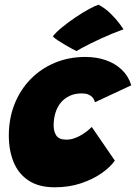

<svg xmlns="http://www.w3.org/2000/svg" viewBox="-20 -790 578 816"><path d="M468 -107.5Q449 -80 412 -54Q375 -28 324.2 -11Q273.5 6 212.5 6Q145 6 101.8 -22.5Q58.5 -51 38 -100.8Q17.5 -150.5 17.5 -214Q17.5 -286.5 41.8 -347.5Q66 -408.5 110 -453.5Q154 -498.5 213.2 -523.2Q272.5 -548 343 -548Q390 -548 429.8 -534.2Q469.5 -520.5 497.8 -493.5Q526 -466.5 538 -427.5L383.5 -355.5Q383 -358.5 380.5 -364.5Q378 -370.5 372 -377.2Q366 -384 355.2 -388.5Q344.5 -393 327 -393Q298 -393 275.8 -382.5Q253.5 -372 238.2 -353.5Q223 -335 215.5 -310Q208 -285 208 -256.5Q208 -231 219.5 -213.8Q231 -196.5 261.5 -196.5Q280.5 -196.5 298.5 -203.2Q316.5 -210 331.2 -219.5Q346 -229 356.2 -237.8Q366.5 -246.5 370 -250.5ZM398.5 -770Q428 -754.5 450.2 -732.2Q472.5 -710 486.8 -691Q501 -672 505 -665.5Q482.5 -657.5 458 -647.5Q433.5 -637.5 409.8 -626.5Q386 -615.5 365.2 -605.2Q344.5 -595 328.8 -586.5Q313 -578 305 -573Q300.5 -575 286.5 -582.5Q272.5 -590 255.8 -599.8Q239 -609.5 224.5 -619.2Q210 -629 204.5 -635.5Q219 -654 245.2 -675.2Q271.5 -696.5 301.2 -716.5Q331 -736.5 357.5 -751Q384 -765.5 398.5 -770Z"/></svg>

Font: Grandstander Thin Black
Style: Italic
Weight: 900
Italic angle: -15°
Version: Version 1.200